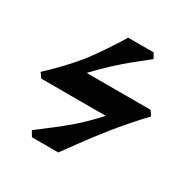

<svg xmlns="http://www.w3.org/2000/svg" viewBox="-142 -747 868 879"><g transform="rotate(30 292.0 -307.5)"><path d="M380.9 -253.9Q366.2 -253.9 335.7 -253.9Q305.2 -253.9 266.4 -253.9Q227.5 -253.9 188 -253.9Q148.4 -253.9 114.7 -253.9Q81.1 -253.9 60.3 -253.9Q39.6 -253.9 39.6 -253.9L22 -279.3Q135.3 -385.3 197.3 -473.1Q259.3 -561 290.5 -615.2Q302.2 -615.2 328.9 -615.2Q355.5 -615.2 383.3 -615.2Q411.1 -615.2 425.3 -615.2L440.4 -588.4Q392.1 -550.3 356.2 -520.8Q320.3 -491.2 285.6 -459Q251 -426.8 207 -380.4Q243.7 -380.4 290.3 -380.4Q336.9 -380.4 385 -380.4Q433.1 -380.4 475.3 -380.4Q517.6 -380.4 544.9 -380.4L562 -355.5Q485.4 -273.9 427.5 -201.4Q369.6 -128.9 331.8 -75.9Q293.9 -22.9 276.4 0Q264.6 0 237.5 0Q210.4 0 182.1 0Q153.8 0 137.2 0L120.6 -27.8Q168.9 -64.9 209.7 -96.2Q250.5 -127.4 291.5 -164.1Q332.5 -200.7 380.9 -253.9Z"/></g></svg>

Font: Gentium Book Plus
Style: Bold
Weight: 700
Designer: Victor Gaultney, Annie Olsen, Iska Routamaa, Becca Hirsbrunner
Foundry: SIL International
Version: Version 6.101